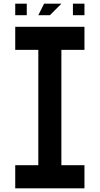

<svg xmlns="http://www.w3.org/2000/svg" viewBox="-20 -1020 540 1040"><path d="M312.5 -125H437.5V0H62.5V-125H187.5V-750H62.5V-875H437.5V-750H312.5ZM437.5 -937.5H375V-1000H437.5ZM125 -937.5H62.5V-1000H125ZM250 -937.5H187.5L218.8 -1000H312.5Z"/></svg>

Font: Oldtimer
Style: Regular
Weight: 400
Designer: GGBotNet
Foundry: GGBotNet
Version: 1.00